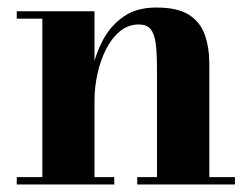

<svg xmlns="http://www.w3.org/2000/svg" viewBox="-20 -490 668 510"><path d="M231 -460V-19.5H283.5V0H24.5V-19.5H92.5V-440.5H24.5V-460ZM536 -319.5V-19.5H604V0H344.5V-19.5H397V-307Q397 -349 393.5 -375Q390 -401 379.8 -413Q369.5 -425 348.5 -425Q320.5 -425 298.5 -406.8Q276.5 -388.5 261.5 -358.8Q246.5 -329 238.8 -293.5Q231 -258 231 -223.5L216 -222.5Q216 -258 224.2 -300.8Q232.5 -343.5 252.5 -382Q272.5 -420.5 307.2 -445.2Q342 -470 395 -470Q452 -470 482.2 -450.5Q512.5 -431 524.2 -397Q536 -363 536 -319.5Z"/></svg>

Font: Bodoni Moda SC 11pt
Style: Bold
Weight: 700
Version: Version 2.005